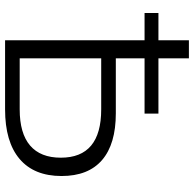

<svg xmlns="http://www.w3.org/2000/svg" viewBox="-24 -758 782 775"><g transform="rotate(90 367.5 -371.0)"><path d="M33 -563V-619H143V-742H216V-619H439V-563H216V-447H438Q562 -447 626.5 -391.5Q691 -336 691 -228Q691 -117 622 -58.5Q553 0 422 0H143V-563ZM216 -59H422Q519 -59 568 -101Q617 -143 617 -225Q617 -388 422 -388H216Z"/></g></svg>

Font: Modern
Style: Small
Weight: 400
Designer: Julieta Ulanovsky
Foundry: Julieta Ulanovsky
Version: Version 8.000